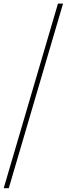

<svg xmlns="http://www.w3.org/2000/svg" viewBox="-59 -760 362 1040"><path d="M-39 259.5 255 -740.5H282.5L-11.5 259.5Z"/></svg>

Font: Newsreader 16pt 16pt ExtraLight
Style: Italic
Weight: 250
Italic angle: -17°
Version: Version 1.003